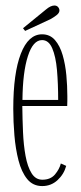

<svg xmlns="http://www.w3.org/2000/svg" viewBox="-20 -648 288 680"><path d="M129.5 11Q96.5 11 76.2 -14Q56 -39 45.5 -80Q35 -121 31 -169Q27 -217 27 -262.5Q27 -389 53.8 -457.8Q80.5 -526.5 129 -526.5Q157 -526.5 174.8 -506Q192.5 -485.5 202 -452.5Q211.5 -419.5 215 -381.5Q218.5 -343.5 218.5 -308Q218.5 -299 218.5 -290.2Q218.5 -281.5 218 -272.5H59Q59.5 -226.5 61.5 -180.2Q63.5 -134 70.5 -95.8Q77.5 -57.5 91.8 -34.5Q106 -11.5 130 -11.5Q159 -11.5 174.8 -30.2Q190.5 -49 195.5 -69L214.5 -60.5Q206.5 -31 183.8 -10Q161 11 129.5 11ZM129 -506Q97 -506 78.8 -449.2Q60.5 -392.5 59.5 -294H186Q186 -351.5 181.8 -399.8Q177.5 -448 165 -477Q152.5 -506 129 -506ZM69 -538.5 61.5 -548 143 -614.5Q159.5 -628.5 173 -628.5Q183.5 -628.5 188.5 -619Q190.5 -615.5 190.5 -611Q190.5 -602 180 -594Q169.5 -586 158.5 -580Z"/></svg>

Font: Imbue 50pt Thin
Style: Regular
Weight: 100
Designer: Tyler Finck
Foundry: Etcetera Type Company
Version: Version 1.102; ttfautohint (v1.8.3)